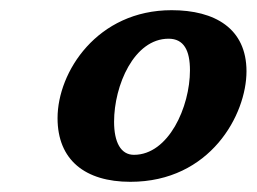

<svg xmlns="http://www.w3.org/2000/svg" viewBox="-20 -739 504 377"><path d="M236 -382C393 -382 464 -514 464 -599C464 -683 402 -719 317 -719C171 -719 93 -598 93 -507C93 -425 147 -382 236 -382ZM243 -435C217 -435 204 -460 204 -500C204 -571 243 -663 311 -663C341 -663 353 -640 353 -601C353 -529 311 -435 243 -435Z"/></svg>

Font: Noto Serif SemiCondensed Extra
Style: Italic
Weight: 800
Width: 4
Italic angle: -12°
Designer: Monotype Design Team
Foundry: Monotype Imaging Inc.
Version: Version 1.901